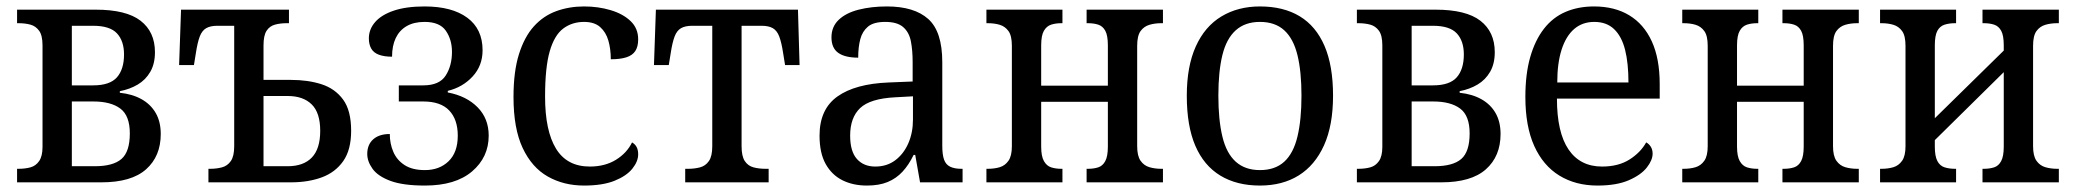

<svg xmlns="http://www.w3.org/2000/svg" viewBox="-20 -566 6443 596"><path d="M33 0V-42H37Q58 -42 74.5 -46.5Q91 -51 101.5 -66Q112 -81 112 -110V-425Q112 -456 101.5 -470.5Q91 -485 74.5 -489.5Q58 -494 37 -494H33V-536H277Q372 -536 416.5 -501.5Q461 -467 461 -404Q461 -368 446.5 -343Q432 -318 407.5 -303.5Q383 -289 352 -283V-278Q391 -274 419.5 -258Q448 -242 463.5 -215Q479 -188 479 -150Q479 -81 433.5 -40.5Q388 0 295 0ZM203 -50H274Q331 -50 357 -72.5Q383 -95 383 -152Q383 -207 353.5 -229Q324 -251 270 -251H203ZM203 -301H269Q321 -301 343 -326Q365 -351 365 -397Q365 -439 343 -462.5Q321 -486 269 -486H203Z M627 0V-42H632Q652 -42 669 -46.5Q686 -51 696.5 -66Q707 -81 707 -112V-486H655Q633 -486 620 -478.5Q607 -471 600 -452.5Q593 -434 588 -401L582 -364H536L542 -536H877V-494H870Q850 -494 833.5 -489.5Q817 -485 807.5 -470.5Q798 -456 798 -425V-318H883Q936 -318 978 -304.5Q1020 -291 1045 -257Q1070 -223 1070 -160Q1070 -101 1045.5 -66Q1021 -31 979 -15.5Q937 0 883 0ZM798 -50H873Q922 -50 948 -77Q974 -104 974 -160Q974 -216 947.5 -242Q921 -268 873 -268H798Z M1299 10Q1231 10 1192 -4.5Q1153 -19 1136.5 -42Q1120 -65 1120 -88Q1120 -117 1138.5 -133.5Q1157 -150 1190 -150Q1190 -120 1201 -94.5Q1212 -69 1236 -53.5Q1260 -38 1299 -38Q1344 -38 1372.5 -65.5Q1401 -93 1401 -145Q1401 -195 1374.5 -223Q1348 -251 1294 -251H1218V-301H1294Q1344 -301 1363.5 -331.5Q1383 -362 1383 -405Q1383 -443 1364 -470.5Q1345 -498 1298 -498Q1265 -498 1242.5 -485Q1220 -472 1208.5 -448Q1197 -424 1197 -390Q1173 -390 1156.5 -396Q1140 -402 1132.5 -415Q1125 -428 1125 -447Q1125 -475 1144.5 -497.5Q1164 -520 1202.5 -533Q1241 -546 1298 -546Q1383 -546 1430.5 -511Q1478 -476 1478 -410Q1478 -362 1447 -328.5Q1416 -295 1370 -284V-279Q1428 -268 1462.5 -233Q1497 -198 1497 -145Q1497 -78 1445.5 -34Q1394 10 1299 10Z M1793 10Q1730 10 1680.5 -18Q1631 -46 1602.5 -106.5Q1574 -167 1574 -265Q1574 -344 1591 -398Q1608 -452 1637.5 -484.5Q1667 -517 1707 -531.5Q1747 -546 1793 -546Q1837 -546 1875.5 -534.5Q1914 -523 1937.5 -500.5Q1961 -478 1961 -444Q1961 -421 1952 -407.5Q1943 -394 1924 -388Q1905 -382 1876 -382Q1876 -414 1868.5 -440Q1861 -466 1843 -482Q1825 -498 1793 -498Q1756 -498 1728.5 -477.5Q1701 -457 1686.5 -407Q1672 -357 1672 -266Q1672 -160 1706 -104.5Q1740 -49 1811 -49Q1858 -49 1892 -70Q1926 -91 1942 -124Q1952 -118 1956.5 -109Q1961 -100 1961 -87Q1961 -65 1943 -42.5Q1925 -20 1888 -5Q1851 10 1793 10Z M2107 0V-42H2116Q2136 -42 2153 -46.5Q2170 -51 2180.5 -66Q2191 -81 2191 -112V-486H2129Q2107 -486 2094 -478.5Q2081 -471 2074 -452.5Q2067 -434 2062 -401L2056 -364H2010L2016 -536H2457L2462 -364H2417L2411 -401Q2406 -434 2399 -452.5Q2392 -471 2379 -478.5Q2366 -486 2344 -486H2282V-112Q2282 -81 2292 -66Q2302 -51 2319 -46.5Q2336 -42 2357 -42H2366V0Z M2671 10Q2628 10 2595 -6.5Q2562 -23 2543 -57Q2524 -91 2524 -145Q2524 -227 2579.5 -266.5Q2635 -306 2739 -310L2813 -313V-373Q2813 -410 2807.5 -438Q2802 -466 2783.5 -482Q2765 -498 2728 -498Q2692 -498 2674.5 -483.5Q2657 -469 2650.5 -444.5Q2644 -420 2644 -387Q2603 -387 2582 -402Q2561 -417 2561 -450Q2561 -483 2583.5 -504.5Q2606 -526 2645.5 -536Q2685 -546 2733 -546Q2818 -546 2861.5 -507Q2905 -468 2905 -373V-114Q2905 -86 2910.5 -70.5Q2916 -55 2929.5 -48.5Q2943 -42 2964 -42H2968V0H2836L2821 -85H2816Q2801 -54 2781.5 -33Q2762 -12 2735.5 -1Q2709 10 2671 10ZM2697 -49Q2733 -49 2759 -68.5Q2785 -88 2799.5 -121Q2814 -154 2814 -195V-267L2759 -264Q2681 -260 2650 -230.5Q2619 -201 2619 -145Q2619 -96 2640 -72.5Q2661 -49 2697 -49Z M3042 0V-42H3046Q3067 -42 3083.5 -47Q3100 -52 3110.5 -67Q3121 -82 3121 -112V-424Q3121 -455 3110.5 -469.5Q3100 -484 3083.5 -489Q3067 -494 3046 -494H3042V-536H3278V-494H3275Q3257 -494 3243 -489.5Q3229 -485 3220.5 -470.5Q3212 -456 3212 -425V-300H3419V-425Q3419 -456 3411 -470.5Q3403 -485 3389 -489.5Q3375 -494 3357 -494H3353V-536H3590V-494H3585Q3565 -494 3548 -489Q3531 -484 3520.5 -469.5Q3510 -455 3510 -424V-112Q3510 -82 3520.5 -67Q3531 -52 3548 -47Q3565 -42 3585 -42H3590V0H3353V-42H3357Q3375 -42 3389 -46.5Q3403 -51 3411 -66Q3419 -81 3419 -111V-250H3212V-111Q3212 -81 3220.5 -66Q3229 -51 3243 -46.5Q3257 -42 3275 -42H3278V0Z M3891 10Q3819 10 3768 -21Q3717 -52 3690.5 -113.5Q3664 -175 3664 -269Q3664 -360 3692 -422Q3720 -484 3771.5 -515Q3823 -546 3891 -546Q3964 -546 4014.5 -515.5Q4065 -485 4091.5 -423.5Q4118 -362 4118 -269Q4118 -177 4090 -115Q4062 -53 4011.5 -21.5Q3961 10 3891 10ZM3891 -38Q3938 -38 3966.5 -64Q3995 -90 4007.5 -142Q4020 -194 4020 -269Q4020 -344 4007.5 -395Q3995 -446 3966.5 -472Q3938 -498 3891 -498Q3845 -498 3816 -472Q3787 -446 3774.5 -395Q3762 -344 3762 -269Q3762 -194 3774.5 -142Q3787 -90 3816 -64Q3845 -38 3891 -38Z M4192 0V-42H4196Q4217 -42 4233.5 -46.5Q4250 -51 4260.5 -66Q4271 -81 4271 -110V-425Q4271 -456 4260.5 -470.5Q4250 -485 4233.5 -489.5Q4217 -494 4196 -494H4192V-536H4436Q4531 -536 4575.5 -501.5Q4620 -467 4620 -404Q4620 -368 4605.5 -343Q4591 -318 4566.5 -303.5Q4542 -289 4511 -283V-278Q4550 -274 4578.5 -258Q4607 -242 4622.5 -215Q4638 -188 4638 -150Q4638 -81 4592.5 -40.5Q4547 0 4454 0ZM4362 -50H4433Q4490 -50 4516 -72.5Q4542 -95 4542 -152Q4542 -207 4512.5 -229Q4483 -251 4429 -251H4362ZM4362 -301H4428Q4480 -301 4502 -326Q4524 -351 4524 -397Q4524 -439 4502 -462.5Q4480 -486 4428 -486H4362Z M4939 10Q4871 10 4820.5 -21Q4770 -52 4742.5 -113Q4715 -174 4715 -265Q4715 -336 4730 -388.5Q4745 -441 4772.5 -476.5Q4800 -512 4839.5 -529Q4879 -546 4928 -546Q4992 -546 5037.5 -518.5Q5083 -491 5107.5 -437.5Q5132 -384 5132 -305V-260H4813Q4813 -155 4849 -102Q4885 -49 4953 -49Q5004 -49 5038.5 -71Q5073 -93 5090 -124Q5098 -120 5104 -111Q5110 -102 5110 -89Q5110 -69 5092 -46Q5074 -23 5036 -6.5Q4998 10 4939 10ZM5035 -310Q5035 -370 5024.5 -411.5Q5014 -453 4990.5 -475.5Q4967 -498 4929 -498Q4892 -498 4866.5 -476Q4841 -454 4827.5 -412Q4814 -370 4814 -310Z M5202 0V-42H5206Q5227 -42 5243.5 -47Q5260 -52 5270.5 -67Q5281 -82 5281 -112V-424Q5281 -455 5270.5 -469.5Q5260 -484 5243.5 -489Q5227 -494 5206 -494H5202V-536H5438V-494H5435Q5417 -494 5403 -489.5Q5389 -485 5380.5 -470.5Q5372 -456 5372 -425V-300H5579V-425Q5579 -456 5571 -470.5Q5563 -485 5549 -489.5Q5535 -494 5517 -494H5513V-536H5750V-494H5745Q5725 -494 5708 -489Q5691 -484 5680.5 -469.5Q5670 -455 5670 -424V-112Q5670 -82 5680.5 -67Q5691 -52 5708 -47Q5725 -42 5745 -42H5750V0H5513V-42H5517Q5535 -42 5549 -46.5Q5563 -51 5571 -66Q5579 -81 5579 -111V-250H5372V-111Q5372 -81 5380.5 -66Q5389 -51 5403 -46.5Q5417 -42 5435 -42H5438V0Z M5816 0V-42H5820Q5841 -42 5857.5 -47Q5874 -52 5884.5 -67Q5895 -82 5895 -112V-424Q5895 -455 5884.5 -469.5Q5874 -484 5857.5 -489Q5841 -494 5820 -494H5816V-536H6052V-494H6049Q6031 -494 6016.5 -489.5Q6002 -485 5994 -470.5Q5986 -456 5986 -425V-199L6200 -409V-425Q6200 -456 6192 -470.5Q6184 -485 6170 -489.5Q6156 -494 6138 -494H6134V-536H6371V-494H6366Q6346 -494 6329 -489Q6312 -484 6301.5 -469.5Q6291 -455 6291 -424V-112Q6291 -82 6301.5 -67Q6312 -52 6329 -47Q6346 -42 6366 -42H6371V0H6134V-42H6138Q6156 -42 6170 -46.5Q6184 -51 6192 -66Q6200 -81 6200 -111V-342L5986 -131V-111Q5986 -81 5994 -66Q6002 -51 6016.5 -46.5Q6031 -42 6049 -42H6052V0Z"/></svg>

Font: Noto Serif SemiCondensed
Style: Regular
Weight: 400
Width: 4
Designer: Monotype Design Team
Foundry: Monotype Imaging Inc.
Version: Version 2.013